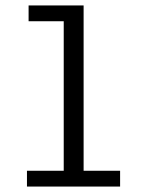

<svg xmlns="http://www.w3.org/2000/svg" viewBox="-20 -685 540 705"><path d="M85 -665H287V-58H421V0H79V-58H214V-607H85Z"/></svg>

Font: InconsolataGo
Style: Regular
Weight: 400
Designer: Raph Levien, Kirill Tkachev
Foundry: Cyreal
Version: Version 1.013